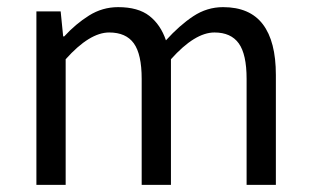

<svg xmlns="http://www.w3.org/2000/svg" viewBox="-20 -518 869 538"><path d="M82 -486H150L157 -416H160Q192 -451 229.5 -474.5Q267 -498 311 -498Q367 -498 398.5 -473.5Q430 -449 445 -405Q483 -447 521.5 -472.5Q560 -498 605 -498Q680 -498 716.5 -450Q753 -402 753 -308V0H671V-297Q671 -366 649 -396.5Q627 -427 581 -427Q526 -427 459 -352V0H377V-297Q377 -366 355 -396.5Q333 -427 286 -427Q231 -427 164 -352V0H82Z"/></svg>

Font: Myanmar Sanpya
Style: Regular
Weight: 400
Designer: Danh Hong
Foundry: Google Inc.
Version: Version 2.00 November 22, 2015